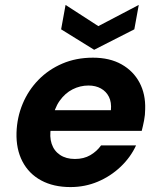

<svg xmlns="http://www.w3.org/2000/svg" viewBox="-20 -747 648 779"><path d="M266 12Q197 12 147 -15Q97 -42 71 -92Q45 -142 47 -209Q49 -271 72 -326Q95 -381 136 -423Q177 -465 233 -489Q289 -513 357 -513Q425 -513 473 -486Q521 -459 546 -412Q571 -365 569 -304Q569 -281 564.5 -258Q560 -235 555 -216H146L161 -300H430Q433 -332 422 -354Q411 -376 389.5 -388Q368 -400 339 -400Q305 -400 274.5 -384.5Q244 -369 222 -338Q200 -307 192 -260L187 -230Q180 -193 189.5 -164Q199 -135 223.5 -118.5Q248 -102 284 -102Q320 -102 346.5 -117.5Q373 -133 390 -157H532Q510 -109 469.5 -70.5Q429 -32 377 -10Q325 12 266 12ZM543 -727 525 -628 362 -545 228 -628 246 -727 379 -641Z"/></svg>

Font: DM Sans 18pt ExtraBold
Style: Italic
Weight: 800
Italic angle: -10°
Designer: Colophon Foundry, Jonny Pinhorn
Foundry: Colophon Foundry
Version: Version 4.004;gftools[0.9.30]